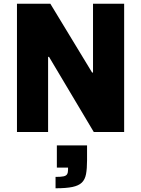

<svg xmlns="http://www.w3.org/2000/svg" viewBox="-20 -708 757 1030"><path d="M71 0V-688H250L474 -319H479V-688H646V0H483L243 -403H238V0ZM278 302V241Q307 241 321 238Q335 235 340 226.5Q345 218 345 203V191H285V72H447V152Q447 197 441.5 226Q436 255 419 271.5Q402 288 368.5 295Q335 302 278 302Z"/></svg>

Font: Saira Thin
Style: Bold
Weight: 700
Version: Version 1.101